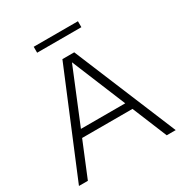

<svg xmlns="http://www.w3.org/2000/svg" viewBox="-202 -1050 1147 1203"><g transform="rotate(-30 372.0 -448.5)"><path d="M21.5 0 329 -740H414.5L721.5 0H656.5L553.5 -250.5H189L86 0ZM211 -303.5H531.5L371 -693ZM212 -854V-897H532V-854Z"/></g></svg>

Font: Encode Sans Exp Lt
Style: Regular
Weight: 300
Width: 7
Designer: Multiple Designers
Foundry: Impallari Type
Version: Version 3.002; ttfautohint (v1.8.3) -l 8 -r 50 -G 200 -x 14 